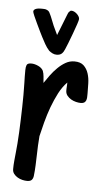

<svg xmlns="http://www.w3.org/2000/svg" viewBox="-46 -601 338 640"><g transform="rotate(5 122.5 -281.0)"><path d="M69.3 7.8Q62 7.8 53.5 5.9Q44.9 3.9 37.4 -0.5Q29.8 -4.9 24.7 -11.5Q19.5 -18.1 19.5 -27.3Q19.5 -41 20.8 -54.4Q22 -67.9 23.4 -81.1V-80.6L26.4 -113.3Q27.8 -130.9 28.8 -151.9Q29.8 -172.9 30.5 -194.6Q31.2 -216.3 31.7 -237.3Q32.2 -258.3 32.2 -275.9Q32.2 -286.1 32 -296.6Q31.7 -307.1 31.7 -317.9Q31.2 -327.1 31.2 -338.6Q31.2 -350.1 31.2 -359.9Q31.2 -370.1 33.9 -376.7Q36.6 -383.3 49.3 -383.3Q60.5 -383.3 73 -377.4Q85.4 -371.6 90.3 -360.8H89.8Q92.3 -355.5 93.5 -343.5Q94.7 -331.5 95.2 -322.3Q103.5 -335 114 -349.1Q124.5 -363.3 136.7 -375.2Q148.9 -387.2 162.6 -395Q176.3 -402.8 191.9 -402.8Q212.4 -402.8 223.1 -392.6Q233.9 -382.3 238.8 -366.9Q243.7 -351.6 244.1 -334.2Q244.6 -316.9 244.6 -302.7V-298.8Q244.6 -293 244.4 -287.4Q244.1 -281.7 242.4 -277.1Q240.7 -272.5 236.6 -269.5Q232.4 -266.6 225.1 -266.6Q217.3 -266.6 208.5 -268.8Q199.7 -271 192.1 -275.4Q184.6 -279.8 179.2 -286.4Q173.8 -293 173.3 -301.8Q173.3 -305.7 173.3 -309.6Q173.3 -313.5 173.8 -317.4Q173.8 -319.8 174.1 -323.5Q174.3 -327.1 174.3 -330.6Q158.7 -314.9 146.7 -292Q134.8 -269 125.2 -243.2Q115.7 -217.3 108.9 -191.2Q102.1 -165 97.2 -144V-142.6Q95.7 -127.4 95.2 -112.8Q94.7 -98.1 94.2 -82.5Q93.8 -64.9 93 -46.9Q92.3 -28.8 90.3 -11.7Q89.4 -2.4 84.7 2.7Q80.1 7.8 69.3 7.8ZM40.5 -556.6Q40.5 -560.5 43.5 -563Q46.4 -565.4 50.8 -566.7Q55.2 -567.9 59.6 -568.1Q64 -568.4 66.9 -568.4Q71.3 -568.4 76.7 -568.1Q82 -567.9 86.4 -565.4Q92.3 -562.5 94.7 -557.1Q97.2 -551.8 100.1 -545.9Q106 -530.3 112.5 -515.1Q119.1 -500 126.5 -485.4Q133.3 -502.4 140.1 -519.8Q147 -537.1 153.8 -554.7Q155.3 -559.1 157 -562.3Q158.7 -565.4 162.6 -568.4Q163.6 -570.3 167.5 -570.3Q171.9 -570.3 176.8 -567.9Q181.6 -565.4 185.5 -561.8Q189.5 -558.1 192.1 -553.7Q194.8 -549.3 194.8 -544.9Q194.8 -541 189.9 -526.6Q185.1 -512.2 178.7 -495.1Q172.4 -478 166.3 -462.4Q160.2 -446.8 157.7 -441.4Q153.8 -431.2 147.7 -425.5Q141.6 -419.9 130.4 -419.9Q123 -419.9 116.7 -423.1Q110.4 -426.3 105 -430.7Q96.2 -440.4 89.8 -451.9Q83.5 -463.4 77.6 -474.6Q75.2 -479 69.3 -491.2Q63.5 -503.4 56.9 -517.1Q50.3 -530.8 45.4 -542.2Q40.5 -553.7 40.5 -556.6Z"/></g></svg>

Font: Just Another Hand
Style: Regular
Weight: 400
Designer: Astigmatic (AOETI)
Foundry: Astigmatic (AOETI)
Version: Version 1.001